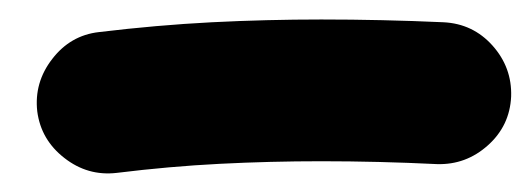

<svg xmlns="http://www.w3.org/2000/svg" viewBox="-20 -766 555 201"><path d="M19 -649.4Q15.6 -679.7 34.7 -704.3Q53.7 -729 83.5 -732.4Q144 -739.7 201.7 -742.7Q259.3 -745.6 316.4 -745.6Q379.9 -745.6 444.3 -742.7Q475.1 -741.2 495.6 -718.3Q516.1 -695.3 515.1 -665Q513.7 -634.3 490.7 -613.8Q467.8 -593.3 437.5 -594.2Q376 -597.2 316.4 -597.2Q262.7 -597.2 210 -594.5Q157.2 -591.8 102.1 -585Q71.8 -581.5 47.4 -600.6Q22.9 -619.6 19 -649.4Z"/></svg>

Font: Mikhak-DS2-FD ExtraBold
Style: Regular
Weight: 800
Designer: Amin Abedi
Version: Version 3.2